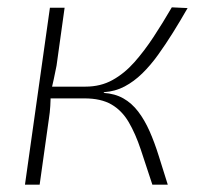

<svg xmlns="http://www.w3.org/2000/svg" viewBox="-20 -503 558 523"><path d="M491 -481Q471 -446 451 -414Q431 -382 410.5 -353.5Q390 -325 367.5 -303Q345 -281 319.5 -267.5Q294 -254 264 -252L262 -250Q293 -248 316 -235Q339 -222 356.5 -199Q374 -176 387.5 -145.5Q401 -115 412.5 -78Q424 -41 437 0H395Q378 -52 363.5 -95.5Q349 -139 330.5 -170.5Q312 -202 283.5 -218.5Q255 -235 210 -235L213 -267Q254 -267 286.5 -285Q319 -303 346 -333.5Q373 -364 398 -402Q423 -440 448 -483ZM156 -482 134 -324Q130 -304 126.5 -287.5Q123 -271 118 -250Q118 -232 117 -214.5Q116 -197 113 -178L88 0H48L116 -482ZM241 -267 237 -235H105L110 -267Z"/></svg>

Font: Exo 2 ExtraLight
Style: Italic
Weight: 250
Italic angle: -8°
Designer: Natanael Gama
Foundry: Natanael Gama
Version: Version 2.010